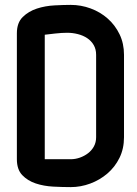

<svg xmlns="http://www.w3.org/2000/svg" viewBox="-20 -757 562 785"><path d="M163 -106H269Q288 -106 306.5 -112.5Q325 -119 340 -130.5Q355 -142 364 -158.5Q373 -175 373 -196V-533Q373 -556 363 -573Q353 -590 336.5 -601Q320 -612 298.5 -617.5Q277 -623 255 -623Q233 -623 206 -620L163 -615ZM49 -621Q49 -664 73 -687.5Q97 -711 131 -722Q165 -733 203 -735Q241 -737 269 -737Q311 -737 350.5 -722.5Q390 -708 420.5 -681Q451 -654 469 -616.5Q487 -579 487 -533V-196Q487 -149 468.5 -111.5Q450 -74 419 -47.5Q388 -21 349 -6.5Q310 8 269 8Q236 8 197.5 6Q159 4 126 -7Q93 -18 71 -41Q49 -64 49 -106Z"/></svg>

Font: VDS
Style: Bold
Weight: 700
Designer: artmaker
Foundry: artmaker
Version: Version 1.000 2009 initial release